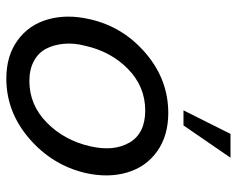

<svg xmlns="http://www.w3.org/2000/svg" viewBox="-90 -640 738 598"><g transform="rotate(90 279.0 -341.0)"><path d="M323.7 -543.5 397 -689.9H471.2L370.6 -543.5ZM224.6 8.3Q153.8 8.3 105.5 -26.9Q57.1 -62 40.3 -121.6Q23.4 -181.2 40 -252.4Q63.5 -355.5 145.8 -425.8Q228 -496.1 332 -496.1Q402.8 -496.1 451.4 -461.4Q500 -426.8 517.3 -367.7Q534.7 -308.6 518.6 -237.3Q494.1 -134.3 411.4 -63Q328.6 8.3 224.6 8.3ZM232.4 -63.5Q306.6 -63.5 361.8 -117.7Q417 -171.9 435.5 -252.4Q452.6 -326.2 424.1 -375.2Q395.5 -424.3 324.2 -424.3Q250 -424.3 195.3 -371.1Q140.6 -317.9 122.6 -237.3Q113.3 -201.7 116.5 -170.2Q119.6 -138.7 132.1 -115Q144.5 -91.3 170.4 -77.4Q196.3 -63.5 232.4 -63.5Z"/></g></svg>

Font: HK Grotesk Medium Legacy Italic
Style: Regular
Weight: 500
Italic angle: -13°
Designer: Alfredo Marco Pradil
Foundry: Hanken Design Co.
Version: Version 2.022;PS 002.022;hotconv 1.0.88;makeotf.lib2.5.64775